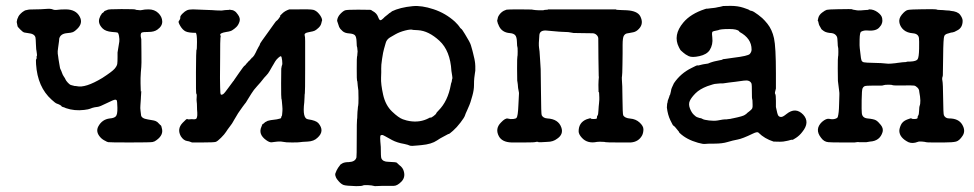

<svg xmlns="http://www.w3.org/2000/svg" viewBox="-20 -463 3322 655"><path d="M204 -431Q239 -431 252 -406Q264 -384 243 -364Q235 -356 229 -353.5Q223 -351 209 -350Q186 -348 182 -331Q182 -329 181.5 -323.5Q181 -318 178.5 -302Q176 -286 177 -280Q178 -274 178.5 -270Q179 -266 179.5 -262Q180 -258 182 -247Q184 -236 184.5 -232.5Q185 -229 187 -225.5Q189 -222 191.5 -214.5Q194 -207 198 -201.5Q202 -196 203.5 -192Q205 -188 211 -181.5Q217 -175 220.5 -173.5Q224 -172 225.5 -172Q227 -172 231.5 -170.5Q236 -169 236.5 -169.5Q237 -170 242 -169Q271 -162 329 -197Q363 -219 371 -228.5Q379 -238 380 -245Q381 -252 381 -268V-284L387 -321Q388 -329 386 -340Q384 -351 380.5 -352Q377 -353 362 -354Q340 -356 330 -366Q311 -385 321 -405Q322 -408 322.5 -409Q323 -410 325 -412.5Q327 -415 327 -416Q327 -417 331 -419.5Q335 -422 335 -423.5Q335 -425 340.5 -427Q346 -429 346 -429Q347 -432 394 -432Q441 -432 442 -430.5Q443 -429 448 -429Q453 -429 453.5 -428.5Q454 -428 458 -428Q462 -428 462.5 -428.5Q463 -429 468.5 -429.5Q474 -430 474.5 -430.5Q475 -431 487 -431Q507 -431 520 -418.5Q533 -406 533.5 -390Q534 -374 517 -362Q506 -354 487 -354Q468 -354 464 -352Q457 -349 462 -329Q462 -326 462.5 -283.5Q463 -241 462 -234.5Q461 -228 460.5 -216.5Q460 -205 459.5 -196.5Q459 -188 459.5 -178Q460 -168 460 -161Q460 -154 461 -148V-151Q462 -153 462 -152Q462 -147 461 -135Q461 -137 461 -137Q461 -137 460.5 -125.5Q460 -114 459 -104Q458 -94 459.5 -84.5Q461 -75 461 -72Q461 -59 484.5 -55.5Q508 -52 512 -49.5Q516 -47 517 -46.5Q518 -46 523 -40.5Q528 -35 529 -35Q530 -35 532 -26Q539 -3 514 15Q508 20 500.5 21.5Q493 23 423.5 23Q354 23 349.5 22Q345 21 344.5 20.5Q344 20 340 18Q329 13 322 5Q306 -13 315 -31Q328 -56 355 -59Q369 -60 375 -66Q381 -72 380.5 -95.5Q380 -119 378 -121Q376 -123 373 -123Q368 -123 344 -111Q320 -99 313.5 -98.5Q307 -98 303 -97Q299 -96 295 -95Q291 -94 287 -92Q283 -90 267 -88Q234 -84 205 -94Q199 -97 194.5 -98Q190 -99 190 -100.5Q190 -102 184.5 -105Q179 -108 174 -109.5Q169 -111 156 -123Q108 -166 103 -244Q102 -261 103.5 -261Q105 -261 105 -266.5Q105 -272 105 -272Q107 -272 106 -278Q105 -284 104.5 -289.5Q104 -295 103.5 -295Q103 -295 102.5 -312.5Q102 -330 101 -335Q98 -348 76 -350Q69 -351 63.5 -352Q58 -353 48.5 -363Q39 -373 40 -373Q40 -373 37 -388L39 -398Q40 -399 40.5 -401Q41 -403 43 -407Q45 -411 50.5 -416.5Q56 -422 60.5 -424.5Q65 -427 65.5 -427.5Q66 -428 72 -429Q78 -430 79.5 -430.5Q81 -431 100 -431Q119 -431 136 -432.5Q153 -434 159.5 -431Q166 -428 176 -429.5Q186 -431 204 -431Z M650 -292Q652 -292 652 -319.5Q652 -347 648 -351Q623 -351 613 -356Q603 -361 595 -374.5Q587 -388 590 -391Q596 -399 595 -403.5Q594 -408 602.5 -416.5Q611 -425 618 -428Q625 -431 638.5 -431Q652 -431 652 -430.5Q652 -430 677 -429.5Q702 -429 703.5 -428.5Q705 -428 717.5 -427.5Q730 -427 736 -427Q746 -428 747.5 -428.5Q749 -429 756 -429Q763 -429 763 -430L775 -428Q783 -424 785 -421.5Q787 -419 791 -414Q801 -401 797 -389Q793 -377 786 -370.5Q779 -364 774 -361Q768 -356 752 -354Q727 -350 732 -342Q733 -341 733 -340Q733 -339 732 -333.5Q731 -328 731 -267Q731 -206 730.5 -202Q730 -198 730.5 -194Q731 -190 731 -165.5Q731 -141 734 -140Q737 -139 741.5 -142Q746 -145 761 -166Q776 -187 776.5 -187Q777 -187 778 -188V-189L796 -215Q813 -239 813.5 -238.5Q814 -238 816.5 -240.5Q819 -243 821 -246Q823 -249 823 -249Q824 -248 828 -254L829 -255Q830 -255 831.5 -257Q833 -259 836 -262Q839 -265 839 -266H840Q840 -266 843 -269Q846 -272 847 -274Q848 -276 849.5 -278.5Q851 -281 852 -283Q856 -292 857 -293.5Q858 -295 859.5 -298Q861 -301 861.5 -302Q862 -303 864.5 -307Q867 -311 866.5 -312Q866 -313 874 -324.5Q882 -336 894.5 -353Q907 -370 914.5 -381Q922 -392 924 -392.5Q926 -393 931.5 -400.5Q937 -408 936 -408.5Q935 -409 936 -410Q937 -411 939 -413Q941 -415 943 -417Q952 -426 967 -431H990Q1038 -432 1048.5 -429.5Q1059 -427 1068.5 -415.5Q1078 -404 1079 -394L1078 -391Q1078 -391 1076 -383Q1074 -375 1066.5 -368Q1059 -361 1054 -358.5Q1049 -356 1037 -354Q1025 -352 1021.5 -349Q1018 -346 1019.5 -342Q1021 -338 1021 -322.5Q1021 -307 1021 -228Q1021 -149 1020 -145Q1019 -141 1019 -132.5Q1019 -124 1018 -114Q1011 -58 1031 -56Q1058 -52 1066 -43Q1089 -16 1063 7Q1051 19 1029.5 20Q1008 21 1003.5 22Q999 23 976.5 23Q954 23 946.5 21Q939 19 926.5 20Q914 21 914 21.5Q914 22 906.5 22.5Q899 23 888 15Q860 -5 872 -31Q875 -40 876.5 -40Q878 -40 881.5 -43.5Q885 -47 886 -47Q887 -47 890 -49Q893 -51 894.5 -51Q896 -51 898.5 -52Q901 -53 914 -54.5Q927 -56 929 -57Q931 -58 935 -58.5Q939 -59 939.5 -63Q940 -67 941 -67Q942 -67 942.5 -73Q943 -79 943.5 -85Q944 -91 943 -101.5Q942 -112 941.5 -118.5Q941 -125 940 -126.5Q939 -128 939 -178.5Q939 -229 939.5 -229Q940 -229 940.5 -234Q941 -239 942 -240Q944 -244 942.5 -257Q941 -270 938.5 -271Q936 -272 929 -265.5Q922 -259 918.5 -253Q915 -247 913 -243.5Q911 -240 908.5 -236Q906 -232 900.5 -222Q895 -212 888 -205Q881 -198 875.5 -190.5Q870 -183 857.5 -169.5Q845 -156 837.5 -143.5Q830 -131 826 -125Q822 -119 820.5 -116Q819 -113 815 -108.5Q811 -104 807.5 -98.5Q804 -93 798 -85Q792 -77 786.5 -67Q781 -57 779 -54.5Q777 -52 775 -47.5Q773 -43 764.5 -32Q756 -21 751 -13Q746 -5 734 7Q722 19 716 21Q710 23 670 23H635Q623 18 618 18Q606 16 597 2Q583 -23 603 -44Q617 -59 619 -57Q621 -55 627.5 -56Q634 -57 634 -56.5Q634 -56 641.5 -56Q649 -56 651 -60Q654 -69 653 -79Q652 -89 652 -99.5Q652 -110 651 -116Q650 -122 651 -132Q652 -142 650 -142Q648 -142 648.5 -217Q649 -292 650 -292Z M1291 -404 1306 -416Q1306 -417 1310 -419Q1318 -424 1316 -424Q1345 -438 1388 -442Q1418 -445 1459 -431.5Q1500 -418 1532 -389Q1545 -376 1547.5 -371.5Q1550 -367 1552.5 -365.5Q1555 -364 1558 -359.5Q1561 -355 1566 -347Q1584 -318 1586.5 -308.5Q1589 -299 1591.5 -291Q1594 -283 1594 -281Q1594 -279 1596 -272.5Q1598 -266 1598.5 -262Q1599 -258 1600 -253.5Q1601 -249 1601.5 -237.5Q1602 -226 1601.5 -222Q1601 -218 1600 -212Q1599 -206 1598 -197Q1597 -188 1597 -172Q1597 -156 1591.5 -136.5Q1586 -117 1585 -114.5Q1584 -112 1581.5 -105Q1579 -98 1573.5 -86.5Q1568 -75 1566 -68.5Q1564 -62 1551 -45Q1538 -28 1525.5 -17Q1513 -6 1511 -6Q1509 -6 1506 -4Q1503 -2 1492 3.5Q1481 9 1471 16Q1452 29 1418 32Q1413 33 1408 33Q1382 36 1377.5 33.5Q1373 31 1359 28Q1335 24 1318 15Q1301 6 1293.5 1.5Q1286 -3 1282.5 -2.5Q1279 -2 1278 -0.5Q1277 1 1277 10Q1277 19 1277.5 20Q1278 21 1279 38Q1279 73 1281 77Q1286 89 1305 89Q1332 90 1333.5 92Q1335 94 1342 100Q1355 109 1358 123Q1363 143 1349 157Q1335 171 1323.5 171Q1312 171 1286 171L1259 172Q1248 169 1234.5 168.5Q1221 168 1217.5 170Q1214 172 1195 172Q1160 171 1152 168Q1144 165 1136 156Q1128 147 1126.5 143Q1125 139 1124 136Q1123 129 1124 129L1128 119Q1128 119 1131 113.5Q1134 108 1137 104.5Q1140 101 1140 100Q1140 99 1147.5 94.5Q1155 90 1170 90Q1192 89 1196 74Q1197 71 1197 10Q1197 -51 1198 -55Q1199 -59 1199 -70Q1199 -81 1199.5 -81.5Q1200 -82 1200.5 -91Q1201 -100 1202 -103Q1203 -106 1203 -128.5Q1203 -151 1202.5 -154.5Q1202 -158 1201.5 -162Q1201 -166 1200.5 -170Q1200 -174 1199.5 -181Q1199 -188 1198 -188Q1197 -188 1197 -228.5Q1197 -269 1198 -270Q1199 -271 1199 -276.5Q1199 -282 1199.5 -282.5Q1200 -283 1200 -287.5Q1200 -292 1199.5 -292Q1199 -292 1199 -297Q1199 -302 1198 -302.5Q1197 -303 1196.5 -320Q1196 -337 1191 -342.5Q1186 -348 1171 -349Q1156 -350 1148.5 -357Q1141 -364 1141 -364.5Q1141 -365 1137 -371Q1137 -371 1130 -392Q1131 -405 1141 -415.5Q1151 -426 1158 -428Q1165 -430 1201.5 -430Q1238 -430 1242.5 -429.5Q1247 -429 1247.5 -428Q1248 -427 1252 -425Q1265 -418 1269.5 -406Q1274 -394 1277.5 -394Q1281 -394 1285.5 -398.5Q1290 -403 1290.5 -403Q1291 -403 1291 -404ZM1406 -360Q1390 -361 1389 -361Q1382 -364 1362.5 -359Q1343 -354 1329 -346Q1315 -338 1310 -335Q1299 -328 1296 -317Q1293 -306 1290 -296Q1287 -286 1283.5 -262.5Q1280 -239 1280.5 -229.5Q1281 -220 1280 -198Q1279 -176 1287 -140Q1295 -104 1317.5 -82.5Q1340 -61 1354.5 -56Q1369 -51 1377 -50Q1413 -44 1443 -60Q1448 -63 1448 -62Q1450 -60 1459 -67Q1468 -74 1468 -76Q1468 -78 1476 -86Q1508 -118 1518 -174Q1519 -180 1520 -181.5Q1521 -183 1521.5 -188Q1522 -193 1523 -194Q1524 -196 1522.5 -205Q1521 -214 1520 -221Q1516 -290 1479 -324Q1442 -358 1406 -360Z M1720 -350Q1691 -352 1681 -377Q1680 -381 1679 -381L1676 -392L1679 -405Q1688 -424 1708 -430Q1712 -431 1753 -431Q1794 -431 1794 -430.5Q1794 -430 1799.5 -429.5Q1805 -429 1808 -428.5Q1811 -428 1817.5 -428Q1824 -428 1830 -428Q1836 -428 1835.5 -428.5Q1835 -429 1841.5 -429.5Q1848 -430 1849 -430V-431H2081Q2082 -429 2093 -429Q2104 -429 2104.5 -428.5Q2105 -428 2118 -428Q2154 -426 2164 -408Q2177 -383 2160 -365Q2151 -355 2140.5 -353Q2130 -351 2127.5 -350.5Q2125 -350 2119 -349Q2113 -348 2108.5 -341.5Q2104 -335 2104 -309.5Q2104 -284 2104 -282Q2104 -280 2103.5 -243.5Q2103 -207 2102 -203.5Q2101 -200 2101.5 -192Q2102 -184 2102 -183Q2103 -181 2103.5 -128Q2104 -75 2106 -70Q2111 -60 2130 -58.5Q2149 -57 2162 -45Q2175 -33 2175 -22Q2175 -11 2171 -2Q2159 21 2132 23Q2127 23 2090 23Q2049 23 2046 22Q2043 21 2039 21Q2025 20 2017 21Q1984 28 1965 7Q1954 -5 1954 -15Q1954 -45 1981 -56Q1995 -61 1995.5 -59Q1996 -57 2004 -57Q2012 -57 2014.5 -58Q2017 -59 2016.5 -62.5Q2016 -66 2018.5 -69Q2021 -72 2021.5 -85.5Q2022 -99 2022.5 -100.5Q2023 -102 2023.5 -110Q2024 -118 2024.5 -122.5Q2025 -127 2024.5 -131Q2024 -135 2024 -142Q2024 -149 2023 -149Q2022 -149 2022 -148Q2021 -179 2022 -188.5Q2023 -198 2023 -200.5Q2023 -203 2022.5 -203Q2022 -203 2021.5 -264Q2021 -325 2021 -331.5Q2021 -338 2015.5 -343.5Q2010 -349 2002.5 -349.5Q1995 -350 1967 -350Q1939 -350 1936.5 -350.5Q1934 -351 1928 -352Q1922 -353 1918.5 -353.5Q1915 -354 1907 -354Q1899 -354 1896 -354.5Q1893 -355 1887 -355L1841 -359Q1821 -359 1820 -343Q1817 -312 1819 -300Q1821 -288 1821.5 -274.5Q1822 -261 1822.5 -259.5Q1823 -258 1823.5 -243.5Q1824 -229 1824.5 -227Q1825 -225 1825.5 -149.5Q1826 -74 1828 -70Q1833 -60 1847 -59Q1885 -57 1895 -28Q1903 -5 1881 10Q1867 21 1847 21L1829 22H1817L1816 21Q1811 20 1807 21.5Q1803 23 1769.5 23Q1736 23 1725 23Q1693 22 1682 2Q1668 -24 1689 -45Q1704 -61 1712.5 -58.5Q1721 -56 1730.5 -57Q1740 -58 1742 -61Q1747 -66 1748.5 -104.5Q1750 -143 1750.5 -144Q1751 -145 1749 -154.5Q1747 -164 1747 -168Q1747 -172 1746.5 -174.5Q1746 -177 1745.5 -182Q1745 -187 1744.5 -188Q1744 -189 1744 -228.5Q1744 -268 1745 -269.5Q1746 -271 1746 -287Q1746 -303 1745 -303Q1744 -303 1743.5 -320Q1743 -337 1737.5 -343Q1732 -349 1720 -350Z M2264 -137 2266 -140Q2266 -140 2267 -144Q2268 -148 2268.5 -150Q2269 -152 2269 -152.5Q2269 -153 2269.5 -155Q2270 -157 2270 -158Q2270 -159 2271.5 -162.5Q2273 -166 2273 -166L2279 -179Q2302 -213 2339 -231Q2358 -241 2359.5 -240Q2361 -239 2366 -240.5Q2371 -242 2372 -242Q2373 -242 2376 -243Q2379 -244 2381 -244Q2383 -244 2384.5 -244.5Q2386 -245 2391 -245.5Q2396 -246 2397.5 -247Q2399 -248 2401 -248.5Q2403 -249 2405 -250Q2407 -251 2413 -252.5Q2419 -254 2419 -254L2438 -258Q2445 -259 2445 -260Q2445 -261 2445.5 -261Q2446 -261 2454 -262Q2462 -263 2482 -266Q2532 -272 2538 -279Q2544 -286 2544 -294Q2544 -332 2503 -354L2502 -355V-356Q2495 -364 2468 -364Q2437 -364 2430 -360Q2412 -357 2410 -354Q2408 -348 2410 -335Q2413 -311 2401 -292Q2391 -277 2366 -271.5Q2341 -266 2329.5 -271.5Q2318 -277 2311 -283.5Q2304 -290 2302.5 -291Q2301 -292 2296 -302Q2275 -343 2311 -386Q2336 -416 2385 -432Q2391 -434 2391.5 -433.5Q2392 -433 2398.5 -434Q2405 -435 2406 -435Q2407 -435 2411 -435.5Q2415 -436 2419.5 -436.5Q2424 -437 2424.5 -437.5Q2425 -438 2429 -438.5Q2433 -439 2435 -439.5Q2437 -440 2441.5 -441Q2446 -442 2447 -442.5Q2448 -443 2472.5 -443Q2497 -443 2516.5 -436.5Q2536 -430 2536.5 -428.5Q2537 -427 2543.5 -426Q2550 -425 2566.5 -412.5Q2583 -400 2589 -392.5Q2595 -385 2598 -382Q2614 -362 2620.5 -332.5Q2627 -303 2627 -213V-161Q2622 -145 2624.5 -142.5Q2627 -140 2627 -119V-98Q2632 -72 2635.5 -68Q2639 -64 2645 -64Q2651 -64 2663 -74Q2694 -99 2720 -72Q2744 -46 2717 -13Q2708 -1 2696 7Q2684 15 2682.5 14Q2681 13 2675 15Q2669 17 2662.5 18Q2656 19 2651.5 20Q2647 21 2619 20Q2588 10 2568 -10Q2564 -15 2548 -7Q2513 10 2496.5 13Q2480 16 2462 21.5Q2444 27 2417.5 27Q2391 27 2385 28Q2379 29 2361 24Q2322 13 2299 -9Q2296 -12 2296.5 -12.5Q2297 -13 2294.5 -15.5Q2292 -18 2290.5 -20.5Q2289 -23 2283.5 -29Q2278 -35 2277 -34.5Q2276 -34 2267 -52.5Q2258 -71 2255 -96L2256 -110Q2257 -110 2257.5 -115.5Q2258 -121 2258.5 -121Q2259 -121 2260 -124.5Q2261 -128 2262.5 -131.5Q2264 -135 2264 -136Q2264 -137 2264 -137ZM2544 -177Q2539 -191 2518 -188Q2497 -185 2488.5 -184Q2480 -183 2467.5 -181.5Q2455 -180 2450 -179Q2445 -178 2441.5 -178.5Q2438 -179 2437 -178.5Q2436 -178 2426.5 -177.5Q2417 -177 2411.5 -175Q2406 -173 2393 -169Q2367 -159 2353 -145Q2339 -131 2333.5 -119.5Q2328 -108 2333.5 -93.5Q2339 -79 2347 -71.5Q2355 -64 2357.5 -63.5Q2360 -63 2363.5 -61.5Q2367 -60 2369.5 -60Q2372 -60 2377 -57Q2382 -54 2399 -52Q2416 -50 2428 -52Q2440 -54 2445 -55L2455 -56Q2455 -55 2459.5 -56Q2464 -57 2467 -57Q2470 -57 2472 -57.5Q2474 -58 2476 -58.5Q2478 -59 2483.5 -60Q2489 -61 2497 -63Q2505 -65 2508.5 -66Q2512 -67 2516 -68.5Q2520 -70 2520 -70.5Q2520 -71 2523 -72.5Q2526 -74 2527 -75.5Q2528 -77 2536 -83Q2544 -89 2546 -93Q2548 -97 2547.5 -105.5Q2547 -114 2547 -119Q2547 -124 2546 -124.5Q2545 -125 2545 -149.5Q2545 -174 2544 -177Z M2875 -432Q2888 -432 2888 -431Q2888 -430 2893.5 -429.5Q2899 -429 2902 -428Q2905 -427 2916.5 -427.5Q2928 -428 2928.5 -428.5Q2929 -429 2936 -429Q2943 -429 2943 -430Q2943 -431 2946 -431Q2961 -431 2974.5 -421Q2988 -411 2989.5 -400.5Q2991 -390 2989.5 -386.5Q2988 -383 2987.5 -380.5Q2987 -378 2981 -371Q2970 -356 2939 -359Q2927 -360 2918 -355Q2913 -353 2912.5 -328.5Q2912 -304 2913 -299Q2914 -294 2915.5 -278Q2917 -262 2919 -257Q2921 -252 2927 -250.5Q2933 -249 2961.5 -248.5Q2990 -248 3000 -246.5Q3010 -245 3020 -246Q3030 -247 3035.5 -247.5Q3041 -248 3042 -248.5Q3043 -249 3050.5 -249.5Q3058 -250 3058 -250.5Q3058 -251 3065 -251Q3072 -251 3072.5 -252Q3073 -253 3086 -253Q3106 -254 3110.5 -261Q3115 -268 3115.5 -297Q3116 -326 3115 -333Q3113 -348 3094 -349.5Q3075 -351 3063.5 -360.5Q3052 -370 3048.5 -384.5Q3045 -399 3056.5 -413Q3068 -427 3077 -429Q3086 -431 3130 -431.5Q3174 -432 3175.5 -430.5Q3177 -429 3187 -429Q3197 -429 3198 -428.5Q3199 -428 3208 -427.5Q3217 -427 3218.5 -427Q3220 -427 3223 -426Q3247 -424 3255.5 -412.5Q3264 -401 3264 -392Q3264 -368 3245 -359Q3235 -353 3229.5 -352.5Q3224 -352 3221.5 -351Q3219 -350 3215 -349Q3205 -347 3201.5 -340.5Q3198 -334 3197.5 -271Q3197 -208 3196.5 -206.5Q3196 -205 3196 -203Q3193 -196 3195 -187.5Q3197 -179 3197.5 -127Q3198 -75 3200 -70Q3205 -59 3218 -59Q3250 -59 3262.5 -38Q3275 -17 3264 0Q3253 17 3241.5 20Q3230 23 3201 23Q3172 23 3162 23Q3141 23 3139 22Q3137 21 3126 20Q3115 19 3111 21Q3093 28 3079 22Q3049 7 3048 -16Q3048 -25 3053.5 -37Q3059 -49 3074 -55Q3089 -61 3089.5 -59Q3090 -57 3098 -57Q3106 -57 3108.5 -58.5Q3111 -60 3110.5 -63Q3110 -66 3112.5 -69Q3115 -72 3115.5 -85.5Q3116 -99 3117 -101Q3123 -115 3116 -150Q3116 -158 3110 -164Q3104 -170 3098.5 -171Q3093 -172 3060 -171.5Q3027 -171 3025 -172.5Q3023 -174 3011 -174Q2999 -174 2995 -172.5Q2991 -171 2987 -171Q2983 -171 2958.5 -171Q2934 -171 2929.5 -169Q2925 -167 2922.5 -161.5Q2920 -156 2919.5 -121Q2919 -86 2920 -78Q2921 -61 2939 -59Q2961 -57 2968.5 -52.5Q2976 -48 2985 -36.5Q2994 -25 2991 -13Q2982 18 2948 20Q2939 21 2936 22H2917H2911Q2907 21 2902.5 22Q2898 23 2895.5 23Q2893 23 2853.5 23Q2814 23 2806 22Q2791 21 2781 7Q2758 -22 2784 -47Q2799 -60 2809.5 -57.5Q2820 -55 2828.5 -57.5Q2837 -60 2838 -64Q2842 -77 2842.5 -105.5Q2843 -134 2843.5 -139.5Q2844 -145 2842.5 -155Q2841 -165 2840 -175Q2839 -185 2838.5 -187Q2838 -189 2838 -228.5Q2838 -268 2839 -269.5Q2840 -271 2840 -286Q2840 -301 2839 -302Q2838 -303 2837.5 -318.5Q2837 -334 2835 -338Q2830 -348 2818 -350Q2799 -351 2790.5 -357Q2782 -363 2782 -364Q2782 -365 2779 -369.5Q2776 -374 2775 -376.5Q2774 -379 2773.5 -380.5Q2773 -382 2772 -387Q2771 -392 2770 -391.5Q2769 -391 2771.5 -401.5Q2774 -412 2784.5 -420Q2795 -428 2800.5 -429.5Q2806 -431 2837 -431.5Q2868 -432 2875 -432Z"/></svg>

Font: TT2020 Style E
Style: Regular
Weight: 400
Version: Version 00.2